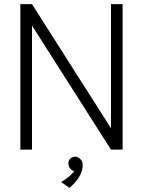

<svg xmlns="http://www.w3.org/2000/svg" viewBox="-20 -720 690 924"><path d="M570 0V-700H514V-103L134 -700H78V0H134V-597L514 0ZM314 184C348 156 379 117 378 71C378 54 361 35 344 34C325 33 310 47 309 64C309 70 310 88 327 100L337 103C337 103 322 129 274 156Z"/></svg>

Font: Advent Pro
Style: Regular
Weight: 400
Designer: Andreas Kalpakidis
Foundry: Andreas Kalpakidis
Version: Version 2.002 2008